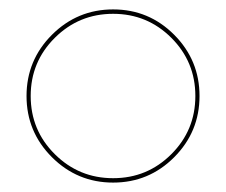

<svg xmlns="http://www.w3.org/2000/svg" viewBox="-20 -703 477 406"><path d="M348.4 -629.4Q401.9 -575.7 401.9 -500Q401.9 -424.3 348.4 -370.6Q294.9 -316.9 219.2 -316.9Q143.6 -316.9 89.8 -370.6Q36.1 -424.3 36.1 -500Q36.1 -575.7 89.8 -629.4Q143.6 -683.1 219.2 -683.1Q294.9 -683.1 348.4 -629.4ZM342.3 -623Q291.5 -673.8 219.2 -673.8Q147 -673.8 95.9 -623Q44.9 -572.3 44.9 -500Q44.9 -427.7 95.9 -377Q147 -326.2 219.2 -326.2Q291.5 -326.2 342.3 -377Q393.1 -427.7 393.1 -500Q393.1 -572.3 342.3 -623Z"/></svg>

Font: Rawengulk
Style: Ultralight
Weight: 200
Version: Version 0.92